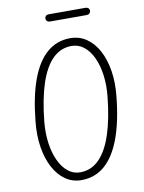

<svg xmlns="http://www.w3.org/2000/svg" viewBox="-122 -1282 1028 1374"><g transform="rotate(-10 391.5 -595.0)"><path d="M356 10Q291.5 10 240.2 -25.8Q189 -61.5 155 -125.8Q121 -190 107.5 -275.5Q94 -361 104.5 -460.5Q122 -640 166.8 -761Q211.5 -882 283 -943.2Q354.5 -1004.5 452 -1004.5Q517.5 -1004.5 569.2 -969.2Q621 -934 655 -870.8Q689 -807.5 702.8 -722.2Q716.5 -637 706 -537Q688 -357.5 643 -235.8Q598 -114 526.5 -52Q455 10 356 10ZM166.5 -452.5Q158 -368 168 -294.5Q178 -221 203.8 -165.2Q229.5 -109.5 268.5 -78Q307.5 -46.5 357 -46.5Q436.5 -46.5 494.5 -104.2Q552.5 -162 589.5 -273.8Q626.5 -385.5 643 -546.5Q651.5 -630.5 641.5 -703.2Q631.5 -776 605.8 -831Q580 -886 540.8 -917Q501.5 -948 452 -948Q372.5 -948 314.8 -891.2Q257 -834.5 220 -724Q183 -613.5 166.5 -452.5ZM335 -1147Q316.5 -1147 309.2 -1154.8Q302 -1162.5 302 -1173.5Q302 -1184.5 309.2 -1192Q316.5 -1199.5 335 -1199.5H593.5Q611.5 -1199.5 619 -1192Q626.5 -1184.5 626.5 -1173.5Q626.5 -1163 618.8 -1155Q611 -1147 593.5 -1147Z"/></g></svg>

Font: Edu SA Hand Cursive
Style: Regular
Weight: 400
Designer: Tina and Corey Anderson, Eben Sorkin, Mirko Velimirovic
Foundry: Google for Education
Version: Version 2.000